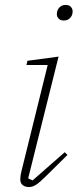

<svg xmlns="http://www.w3.org/2000/svg" viewBox="-20 -745 318 777"><path d="M97 12Q83 12 72.5 4.5Q62 -3 62 -20Q62 -33 67 -53L173 -482H87L91 -499L217 -516L94 -23L112 -15L242 -129L253 -118L169 -35Q140 -6 125.5 3Q111 12 97 12ZM238 -662Q224 -662 217 -670Q210 -678 210 -688Q210 -698 214 -706Q218 -714 226 -719.5Q234 -725 246 -725Q260 -725 267 -717Q274 -709 274 -699Q274 -689 270 -681Q266 -673 258 -667.5Q250 -662 238 -662Z"/></svg>

Font: IBM Plex Serif ExtraLight
Style: Italic
Weight: 200
Italic angle: -14°
Designer: Mike Abbink, Paul van der Laan, Pieter van Rosmalen
Foundry: Bold Monday
Version: Version 2.5